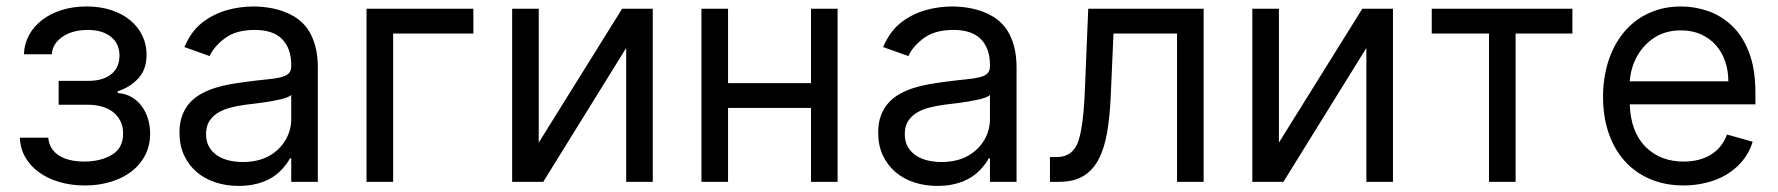

<svg xmlns="http://www.w3.org/2000/svg" viewBox="-20 -573 5602 605"><path d="M42.6 -139.2H132.1Q133.5 -120.7 142.2 -106.7Q150.9 -92.7 165.7 -83.1Q180.4 -73.5 200.8 -68.7Q221.2 -63.9 245.7 -63.9Q296.2 -63.9 332 -84.9Q367.9 -105.8 367.9 -152Q367.9 -175.8 358.8 -192.8Q349.8 -209.9 334.7 -221.1Q319.6 -232.2 299.7 -237.6Q279.8 -242.9 258.5 -242.9H164.8V-318.2H258.5Q283.7 -318.2 302 -324.2Q320.3 -330.3 332.6 -340.9Q344.8 -351.6 350.7 -366.1Q356.5 -380.7 356.5 -397.7Q356.5 -415.8 350 -430.8Q343.4 -445.7 330.6 -456.3Q317.8 -467 299.4 -472.8Q280.9 -478.7 257.1 -478.7Q208.8 -478.7 177.2 -457.4Q144.9 -435.4 143.5 -402H55.4Q56.5 -435 71.6 -462.5Q86.6 -490.1 112.7 -510.1Q138.8 -530.2 174.5 -541.4Q210.2 -552.6 252.8 -552.6Q296.2 -552.6 331 -541Q365.8 -529.5 390.4 -509.1Q415.1 -488.6 428.4 -460.9Q441.8 -433.2 441.8 -400.6Q441.8 -354 415.8 -326Q389.9 -297.9 350.9 -285.5V-279.8Q376.1 -278.1 395.2 -266.7Q414.4 -255.3 427.2 -237.6Q440 -219.8 446.6 -197.6Q453.1 -175.4 453.1 -152Q453.1 -114.7 437.7 -84.5Q422.2 -54.3 394.7 -33Q367.2 -11.7 329.5 -0.2Q291.9 11.4 247.2 11.4Q203.8 11.4 166.7 0.4Q129.6 -10.7 102.5 -30.4Q75.3 -50.1 59.5 -77.9Q43.7 -105.8 42.6 -139.2Z M545.5 -154.8Q545.5 -186.1 554.2 -209.2Q562.9 -232.2 577.9 -248.9Q593 -265.6 613.5 -277Q633.9 -288.4 657.3 -295.8Q680.8 -303.3 706.3 -307.7Q731.9 -312.1 757.1 -315.3Q794.4 -320.3 821 -322.8Q847.7 -325.3 864.7 -329.5Q881.7 -333.8 889.7 -341.6Q897.7 -349.4 897.7 -365.1V-367.9Q897.7 -420.5 869.1 -449.6Q840.6 -478.7 782.7 -478.7Q723.4 -478.7 688.6 -452.4Q654.1 -426.5 640.6 -396.3L561.1 -424.7Q572.1 -450.3 586.1 -469.5Q600.1 -488.6 618.3 -502.5Q636 -516.3 655.7 -525.9Q675.4 -535.5 696.2 -541.4Q717 -547.2 738.1 -549.9Q759.2 -552.6 779.8 -552.6Q793 -552.6 808.4 -551.1Q823.9 -549.7 840.4 -546.3Q856.9 -543 873.9 -536.8Q891 -530.5 907 -521Q922.9 -511.4 936.6 -497.2Q950.3 -483 960.2 -463.1Q970.2 -443.2 975.9 -417.6Q981.5 -392 981.5 -359.4V0H897.7V-73.9H893.5Q884.9 -56.5 865.1 -35.9Q855.1 -25.6 842 -16.7Q828.8 -7.8 812.3 -1.2Q795.8 5.3 775.7 9.1Q755.7 12.8 731.5 12.8Q692.8 12.8 658.7 1.6Q624.6 -9.6 599.6 -31.1Q574.6 -52.6 560 -83.8Q545.5 -115.1 545.5 -154.8ZM629.3 -150.6Q629.3 -126.1 639.4 -109.4Q649.5 -92.7 665.8 -82.2Q682.2 -71.7 702.8 -67.1Q723.4 -62.5 744.3 -62.5Q794 -62.5 828.5 -82Q845.5 -91.6 858.5 -104.6Q871.4 -117.5 880.1 -132.5Q888.8 -147.4 893.3 -163.9Q897.7 -180.4 897.7 -197.4V-274.1Q894.2 -269.9 884.6 -266.2Q875 -262.4 861.7 -259.4Q848.4 -256.4 833.1 -253.7Q817.8 -251.1 802.9 -249.1Q788 -247.2 774.9 -245.6Q761.7 -244 752.8 -242.9Q728.3 -239.7 706 -233.8Q683.6 -228 666.5 -217.5Q649.5 -207 639.4 -190.9Q629.3 -174.7 629.3 -150.6Z M1471.6 -545.5V-467.3H1218.8V0H1134.9V-545.5Z M1593.8 -545.5H1677.6V-123.6L1940.3 -545.5H2036.9V0H1953.1V-421.9L1691.8 0H1593.8Z M2190.3 0V-545.5H2274.1V-311.1H2535.5V-545.5H2619.3V0H2535.5V-233H2274.1V0Z M2747.2 -154.8Q2747.2 -186.1 2755.9 -209.2Q2764.6 -232.2 2779.7 -248.9Q2794.7 -265.6 2815.2 -277Q2835.6 -288.4 2859 -295.8Q2882.5 -303.3 2908 -307.7Q2933.6 -312.1 2958.8 -315.3Q2996.1 -320.3 3022.7 -322.8Q3049.4 -325.3 3066.4 -329.5Q3083.5 -333.8 3091.4 -341.6Q3099.4 -349.4 3099.4 -365.1V-367.9Q3099.4 -420.5 3070.8 -449.6Q3042.3 -478.7 2984.4 -478.7Q2925.1 -478.7 2890.3 -452.4Q2855.8 -426.5 2842.3 -396.3L2762.8 -424.7Q2773.8 -450.3 2787.8 -469.5Q2801.8 -488.6 2820 -502.5Q2837.7 -516.3 2857.4 -525.9Q2877.1 -535.5 2897.9 -541.4Q2918.7 -547.2 2939.8 -549.9Q2960.9 -552.6 2981.5 -552.6Q2994.7 -552.6 3010.1 -551.1Q3025.6 -549.7 3042.1 -546.3Q3058.6 -543 3075.6 -536.8Q3092.7 -530.5 3108.7 -521Q3124.6 -511.4 3138.3 -497.2Q3152 -483 3161.9 -463.1Q3171.9 -443.2 3177.6 -417.6Q3183.2 -392 3183.2 -359.4V0H3099.4V-73.9H3095.2Q3086.6 -56.5 3066.8 -35.9Q3056.8 -25.6 3043.7 -16.7Q3030.5 -7.8 3014 -1.2Q2997.5 5.3 2977.5 9.1Q2957.4 12.8 2933.2 12.8Q2894.5 12.8 2860.4 1.6Q2826.3 -9.6 2801.3 -31.1Q2776.3 -52.6 2761.7 -83.8Q2747.2 -115.1 2747.2 -154.8ZM2831 -150.6Q2831 -126.1 2841.1 -109.4Q2851.2 -92.7 2867.5 -82.2Q2883.9 -71.7 2904.5 -67.1Q2925.1 -62.5 2946 -62.5Q2995.7 -62.5 3030.2 -82Q3047.2 -91.6 3060.2 -104.6Q3073.2 -117.5 3081.9 -132.5Q3090.6 -147.4 3095 -163.9Q3099.4 -180.4 3099.4 -197.4V-274.1Q3095.9 -269.9 3086.3 -266.2Q3076.7 -262.4 3063.4 -259.4Q3050.1 -256.4 3034.8 -253.7Q3019.5 -251.1 3004.6 -249.1Q2989.7 -247.2 2976.6 -245.6Q2963.4 -244 2954.5 -242.9Q2930 -239.7 2907.7 -233.8Q2885.3 -228 2868.3 -217.5Q2851.2 -207 2841.1 -190.9Q2831 -174.7 2831 -150.6Z M3308.2 -78.1Q3328.8 -78.1 3342.5 -84.9Q3356.2 -91.6 3364.9 -103.2Q3373.6 -114.7 3378.6 -130.3Q3383.5 -146 3386.7 -163.7Q3391.3 -188.2 3394.4 -222.5Q3397.4 -256.7 3399.1 -304L3409.1 -545.5H3772.7V0H3688.9V-467.3H3488.6L3480.1 -272.7Q3477.3 -205.6 3468.4 -154.7Q3459.5 -103.7 3440.9 -69.2Q3422.2 -34.8 3392.2 -17.4Q3362.2 0 3316.8 0H3288.4V-78.1Z M3926.1 -545.5H4009.9V-123.6L4272.7 -545.5H4369.3V0H4285.5V-421.9L4024.1 0H3926.1Z M4491.5 -545.5H4934.7V-467.3H4755.7V0H4671.9V-467.3H4491.5Z M5031.2 -268.5Q5031.2 -305.4 5038 -340.9Q5044.7 -376.4 5058.4 -408Q5072.1 -439.6 5092.7 -466.1Q5113.3 -492.5 5140.6 -511.7Q5168 -530.9 5202.1 -541.7Q5236.2 -552.6 5277 -552.6Q5319.6 -552.6 5361.2 -538.5Q5402.7 -524.5 5436.8 -492.5Q5470.9 -460.6 5491.1 -408.4Q5511.4 -356.2 5511.4 -279.8V-244.3H5115.4Q5118.3 -157.7 5165.1 -110.4Q5211.6 -63.9 5285.5 -63.9Q5334.9 -63.9 5370.4 -85.2Q5405.9 -106.5 5421.9 -149.1L5502.8 -126.4Q5491.8 -90.9 5469.6 -64.8Q5447.4 -38.7 5418.3 -21.8Q5389.2 -5 5354.9 3.2Q5320.7 11.4 5285.5 11.4Q5226.6 11.4 5179.3 -8.9Q5132.1 -29.1 5099.3 -65.9Q5066.4 -102.6 5048.8 -154.1Q5031.2 -205.6 5031.2 -268.5ZM5115.4 -316.8H5426.1Q5426.1 -350.5 5416 -379.8Q5405.9 -409.1 5386.7 -430.8Q5367.5 -452.4 5339.8 -464.8Q5312.1 -477.3 5277 -477.3Q5229 -477.3 5193.9 -454.9Q5176.5 -443.9 5162.5 -428.8Q5148.4 -413.7 5138.5 -395.8Q5128.6 -377.8 5122.7 -357.8Q5116.8 -337.7 5115.4 -316.8Z"/></svg>

Font: Inter P
Style: Regular
Weight: 400
Designer: Rasmus Andersson
Foundry: rsms
Version: Version 3.018;git-588b23468